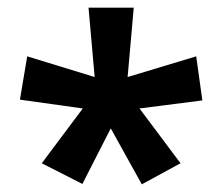

<svg xmlns="http://www.w3.org/2000/svg" viewBox="-20 -780 581 501"><path d="M329 -760 313 -579 492 -633 508 -518 344 -497 451 -354 350 -299 269 -445 195 -300 89 -354 196 -497 32 -520 51 -633 227 -579 211 -760Z"/></svg>

Font: Noto Sans Hebrew Thin
Style: Bold
Weight: 700
Version: Version 3.001